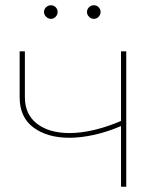

<svg xmlns="http://www.w3.org/2000/svg" viewBox="-20 -713 619 733"><path d="M245 -187Q161 -187 108 -226Q55 -265 55 -342V-517H75V-342Q75 -276 121.5 -240.5Q168 -205 245 -205Q289 -205 340 -217Q391 -229 446 -253L445 -233Q392 -210 340.5 -198.5Q289 -187 245 -187ZM442 0V-517H462V0ZM338 -641Q328 -641 320 -649Q312 -657 312 -667Q312 -678 320 -685.5Q328 -693 338 -693Q349 -693 356.5 -685.5Q364 -678 364 -667Q364 -657 356.5 -649Q349 -641 338 -641ZM174 -641Q164 -641 156 -649Q148 -657 148 -667Q148 -678 156 -685.5Q164 -693 174 -693Q185 -693 192.5 -685.5Q200 -678 200 -667Q200 -657 192.5 -649Q185 -641 174 -641Z"/></svg>

Font: Montserrat Alternates Thin
Style: Regular
Weight: 100
Designer: Julieta Ulanovsky
Foundry: Julieta Ulanovsky
Version: Version 9.000